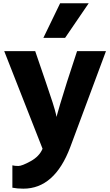

<svg xmlns="http://www.w3.org/2000/svg" viewBox="-20 -886 674 1174"><path d="M5.9 -573.2H195.3L259.8 -384.8Q312.5 -232.4 322.3 -187.5L325.2 -170.9Q337.9 -219.7 389.6 -384.8L451.2 -573.2H627.9L409.2 14.6Q313.5 267.6 123 267.6Q85 267.6 55.7 261.7V125Q70.3 128.9 92.3 128.9Q114.3 128.9 167.5 99.6Q220.7 70.3 240.2 23.4ZM245.1 -654.3 347.7 -866.2H522.5L377.9 -654.3Z"/></svg>

Font: GenEi M Gothic v2 Heavy
Style: Regular
Weight: 800
Version: Version 2.0